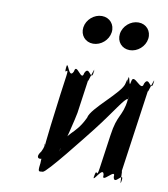

<svg xmlns="http://www.w3.org/2000/svg" viewBox="-108 -1152 1071 1226"><g transform="rotate(10 428.0 -538.5)"><path d="M453 -1062C504 -1062 539 -1021 532 -970C525 -919 478 -878 427 -878C376 -878 341 -919 348 -970C355 -1021 402 -1062 453 -1062ZM690 -1062C741 -1062 776 -1021 769 -970C762 -919 715 -878 664 -878C613 -878 578 -919 585 -970C592 -1021 639 -1062 690 -1062ZM530 -341C632 -472 689 -571 707 -568C698 -506 718 -629 709 -567C692 -444 658 -465 638 -320L607 -102C596 -22 591 -116 581 -44C572 18 589 -108 580 -46C573 7 630 -126 639 -64C630 -2 714 -126 705 -64C714 -2 769 -119 759 -46C750 16 767 -106 758 -44C750 10 754 -146 748 -102L825 -645C819 -601 859 -756 851 -702C842 -640 861 -763 852 -701C842 -628 819 -745 792 -683C783 -621 718 -745 709 -683C700 -621 694 -749 684 -691C675 -629 695 -754 686 -692C680 -626 690 -734 676 -666C667 -604 481 -468 472 -406C410 -275 355 -303 338 -181C329 -119 345 -244 336 -182C352 -178 403 -406 406 -426L437 -645C431 -601 470 -756 462 -702C453 -640 473 -763 464 -701C454 -628 431 -745 404 -683C395 -621 347 -745 338 -683C311 -621 291 -754 284 -701C275 -639 294 -764 285 -702C275 -630 306 -725 295 -645C286 -583 210 -37 233 -37C253 -19 233 8 246 -84C260 -184 257 -188 234 -188C221 -198 252 -204 221 -142C172 -80 254 -80 263 -142C272 -204 295 -202 274 -198C251 -198 247 -194 233 -94C217 2 227 -17 253 -17C276 -17 481 -279 530 -341Z"/></g></svg>

Font: Hussar Przerywany
Style: Obl
Weight: 400
Foundry: Cannot Into Space Fonts
Version: Version 0.982